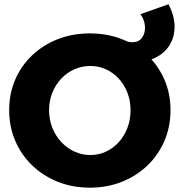

<svg xmlns="http://www.w3.org/2000/svg" viewBox="-20 -869 873 902"><path d="M402.1 -712.1Q483.6 -712.1 552.5 -685.1Q621.4 -658.1 672.8 -609.1Q724.1 -560.1 752.6 -494.5Q781.1 -428.9 781.1 -351.6Q781.1 -274.3 752.6 -207.6Q724.1 -141 672.8 -91.7Q621.4 -42.4 552.5 -14.9Q483.6 12.6 402.1 12.6Q320.7 12.6 251.8 -14.9Q182.9 -42.4 131.5 -91.7Q80.1 -141 51.6 -207.4Q23.1 -273.7 23.1 -351.6Q23.1 -429.4 51.6 -495.3Q80.1 -561.1 131.5 -609.6Q182.9 -658.1 251.8 -685.1Q320.7 -712.1 402.1 -712.1ZM404.3 -559Q364.9 -559 329.6 -543.5Q294.4 -528 267.7 -499.6Q241 -471.1 225.8 -433.5Q210.6 -395.9 210.6 -351Q210.6 -306.7 226 -268.3Q241.4 -229.9 268.4 -201.2Q295.4 -172.6 330.4 -156.6Q365.3 -140.6 404.3 -140.6Q443.3 -140.6 477.6 -156.6Q512 -172.6 538 -201.2Q564 -229.9 578.6 -268.3Q593.3 -306.7 593.3 -351Q593.3 -395.9 578.6 -433.5Q564 -471.1 538 -499.6Q512 -528 477.6 -543.5Q443.3 -559 404.3 -559ZM771.6 -849.1Q800 -794.4 800.1 -745.1Q800.3 -695.9 777.2 -657.9Q754.1 -620 711.1 -598.4Q668.1 -576.7 609.9 -576.7Q585.7 -576.7 573.2 -577.1Q560.7 -577.6 550.9 -578L563.4 -679.7Q571.9 -675.7 581.5 -673.1Q591.1 -670.6 601.6 -670.6Q632.3 -670.6 647.4 -691.9Q662.6 -713.3 661.1 -743.9Q659.7 -774.4 639.9 -802.3Z"/></svg>

Font: Alexandria
Style: Regular
Weight: 400
Designer: Mohamed Gaber
Foundry: Kief Type Foundry
Version: Version 5.100